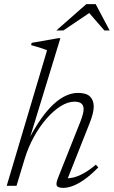

<svg xmlns="http://www.w3.org/2000/svg" viewBox="-20 -900 551 930"><path d="M99.5 -130.5 60 0H12.5L208 -656.5Q199 -660.5 186.2 -664.8Q173.5 -669 159.2 -673.2Q145 -677.5 130.5 -681.5L133.5 -692.5L261.5 -715H272.5L121 -220H117Q147.5 -280 178.2 -323.5Q209 -367 239.2 -395Q269.5 -423 299.2 -436.5Q329 -450 357.5 -450Q398.5 -450 416.2 -432.2Q434 -414.5 434 -384.5Q434 -368 428.8 -347.5Q423.5 -327 414 -303L302 -20.5L294.5 -36Q312 -35 333.5 -39.8Q355 -44.5 382.8 -59.2Q410.5 -74 444.5 -102.5L456 -89Q418.5 -51 387.5 -29.5Q356.5 -8 331.5 1Q306.5 10 287 10Q261 10 255.5 0.2Q250 -9.5 259.5 -34.5L371 -315Q377.5 -332.5 381.2 -346.5Q385 -360.5 385 -371Q385 -389.5 374.2 -398.5Q363.5 -407.5 340.5 -407.5Q308.5 -407.5 273.5 -385.5Q238.5 -363.5 205 -325Q171.5 -286.5 144 -236.5Q116.5 -186.5 99.5 -130.5ZM253 -752.5 398 -880H443.5L511 -752.5H485.5L406.5 -843.5H422L287 -752.5Z"/></svg>

Font: Newsreader 16pt 16pt Light
Style: Italic
Weight: 300
Italic angle: -17°
Version: Version 1.003